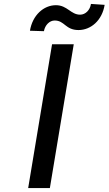

<svg xmlns="http://www.w3.org/2000/svg" viewBox="-20 -951 549 971"><path d="M202.1 -793.3C207.7 -824.2 230.5 -847.3 256.4 -847.3C307.2 -847.3 310.4 -799 377.5 -799C439.6 -799.4 496.4 -847.3 509.2 -926.5L440 -931.1C435.4 -900.2 412.3 -876.8 385.3 -876.8C337.4 -876.8 320.7 -924.7 262.8 -924.7C200.6 -924.7 144.2 -873.9 131.4 -795.5ZM353 -727.3H243.3L122.5 0H232.2Z"/></svg>

Font: TID UI Medium
Style: Italic
Weight: 500
Italic angle: -9.39999°
Designer: The TID Project Authors
Foundry: Bakken & Bæck
Version: Version 1.001;hotconv 1.0.109;makeotfexe 2.5.65596